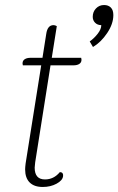

<svg xmlns="http://www.w3.org/2000/svg" viewBox="-20 -740 471 764"><path d="M304 -499Q303 -490 294.5 -485Q286 -480 272 -480H181L120 -94Q118 -78 118 -73Q118 -26 159 -26Q194 -26 218 -55Q226 -55 229 -50.5Q232 -46 231 -39Q229 -22 205 -9Q181 4 150 4Q116 4 98 -14Q80 -32 80 -66Q80 -74 82 -90L144 -480H71Q69 -488 70 -491Q71 -500 79.5 -505Q88 -510 102 -510H149L164 -605Q169 -640 193 -640Q199 -640 206 -636L186 -510H303Q305 -502 304 -499ZM337 -575Q355 -588 369 -606Q383 -624 383 -640Q368 -640 358.5 -649.5Q349 -659 349 -673Q349 -693 362 -706.5Q375 -720 394 -720Q411 -720 421 -710Q431 -700 431 -680Q431 -645 406.5 -608.5Q382 -572 350 -553Z"/></svg>

Font: Thasadith
Style: Italic
Weight: 400
Italic angle: -9°
Designer: Cadson Demak Co.,Ltd.
Foundry: Cadson Demak Co.,Ltd.
Version: Version 1.000; ttfautohint (v1.6)